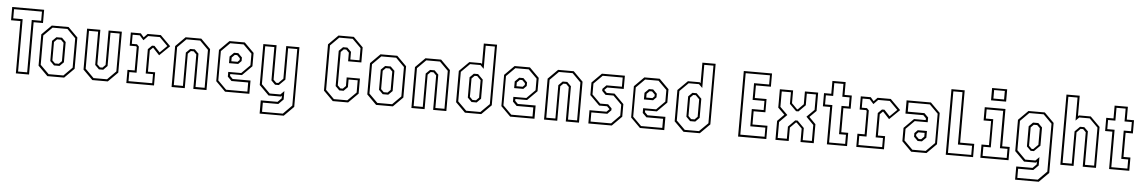

<svg xmlns="http://www.w3.org/2000/svg" viewBox="-40 -1296 12148 2042"><g transform="rotate(5 6034.0 -275.0)"><path d="M130 0V-558.5H30V-700H371V-558.5H271V0ZM152 -21.5H249V-580.5H349.5V-678.5H51.5V-580.5H152Z M466.5 0 363.5 -103V-437L466.5 -540H645.5L748.5 -437V-103L645.5 0ZM478 -22H635.5L726.5 -113V-427L635.5 -518.5H477L385.5 -427V-114ZM527 -119.5 483.5 -163V-378L526.5 -420.5H586L629 -378V-162L586 -119.5ZM535.5 -141.5H576.5L607 -172V-368L576.5 -398.5H535.5L505 -368V-172Z M946.5 0 843.5 -103V-540H985V-172L1015.5 -141.5H1042.5L1073 -172V-540H1214.5V-103L1111.5 0ZM957.5 -22H1101.5L1193 -114V-518.5H1095V-163L1052.5 -119.5H1006.5L963 -163V-518.5H865.5V-114Z M1309.5 0V-141H1386.5V-391.5L1379 -399H1310.5V-540H1417L1451 -500L1489.5 -540H1630.5L1740 -430.5L1631 -324.5L1562 -398.5H1558.5L1528 -368V-140.5H1605V0ZM1331 -22H1584V-119H1506V-379L1547.5 -420H1573.5L1634 -355.5L1709.5 -430L1622 -518H1498L1451 -469.5L1407.5 -518H1331.5V-420.5H1387L1408.5 -398V-119H1331Z M1792.5 0V-437L1895.5 -540H2062.5L2165.5 -437V0H2024.5V-368L1994 -398.5H1964L1933.5 -368V0ZM1814.5 -22H1912V-378L1955 -420.5H2003.5L2046.5 -378V-22H2143.5V-427L2052.5 -518.5H1906L1814.5 -427Z M2527 -540 2630 -437V-294.5L2527 -191.5H2402V-172L2432.5 -141.5H2623V0H2363.5L2260.5 -103V-437L2363.5 -540ZM2516.5 -518H2373.5L2281.5 -426V-113L2373 -21.5H2600V-119H2422L2379 -162V-212.5H2517.5L2608 -303V-427ZM2468 -420.5 2510.5 -378V-340L2477 -306H2379V-377L2423 -420.5ZM2458 -398.5H2432.5L2402 -368V-328H2468L2489 -349V-368Z M2828 0 2725 -103V-540H2866.5V-172L2897 -141.5H2919.5L2969.5 -191.5V-540H3110.5V97L3007.5 200H2750V59H2929L2969.5 18.5V-10L2959.5 0ZM2774 179H2996L3089 85V-518.5H2991.5V-183.5L2927 -120H2887L2844.5 -162.5V-518.5H2747V-113.5L2838 -22H2952L2991.5 -61.5V28.5L2939 81H2774Z M3513.5 0 3410.5 -103V-597L3513.5 -700H3677L3780.5 -597V-436H3639V-528L3608.5 -558.5H3582.5L3552 -528V-172L3582.5 -141.5H3608.5L3639 -172V-264H3780.5V-103L3677 0ZM3523.5 -22H3667L3758.5 -113V-243.5H3661V-162L3618.5 -119.5H3572.5L3530 -162V-538.5L3572.5 -580.5H3618.5L3661 -538.5V-457H3758.5V-587.5L3667 -678.5H3523.5L3432.5 -587.5V-113Z M3976 0 3873 -103V-437L3976 -540H4155L4258 -437V-103L4155 0ZM3987.5 -22H4145L4236 -113V-427L4145 -518.5H3986.5L3895 -427V-114ZM4036.5 -119.5 3993 -163V-378L4036 -420.5H4095.5L4138.5 -378V-162L4095.5 -119.5ZM4045 -141.5H4086L4116.5 -172V-368L4086 -398.5H4045L4014.5 -368V-172Z M4353 0V-437L4456 -540H4623L4726 -437V0H4585V-368L4554.5 -398.5H4524.5L4494 -368V0ZM4375 -22H4472.5V-378L4515.5 -420.5H4564L4607 -378V-22H4704V-427L4613 -518.5H4466.5L4375 -427Z M5098.5 0H4924.5L4821 -103V-437L4924.5 -540H5050.5L5060.5 -530.5V-750H5202V-103ZM5087.5 -21.5 5180.5 -113.5V-728.5H5082.5V-481.5L5044.5 -519H4934L4843 -428.5V-113.5L4936 -21.5ZM5039 -119H4984.5L4941 -162.5V-379.5L4983 -421H5028L5082.5 -366.5V-162.5ZM5030 -141.5 5060.5 -172V-358.5L5020.5 -399H4993L4962.5 -368V-172L4993 -141.5Z M5571 -540 5674 -437V-294.5L5571 -191.5H5446V-172L5476.5 -141.5H5667V0H5407.5L5304.5 -103V-437L5407.5 -540ZM5560.5 -518H5417.5L5325.5 -426V-113L5417 -21.5H5644V-119H5466L5423 -162V-212.5H5561.5L5652 -303V-427ZM5512 -420.5 5554.5 -378V-340L5521 -306H5423V-377L5467 -420.5ZM5502 -398.5H5476.5L5446 -368V-328H5512L5533 -349V-368Z M5769 0V-437L5872 -540H6039L6142 -437V0H6001V-368L5970.5 -398.5H5940.5L5910 -368V0ZM5791 -22H5888.5V-378L5931.5 -420.5H5980L6023 -378V-22H6120V-427L6029 -518.5H5882.5L5791 -427Z M6242 0V-141.5H6423.5L6453 -171L6424.5 -199.5H6340L6237 -302.5V-437L6340 -540H6585V-398.5H6408.5L6379.5 -369.5L6408.5 -340.5H6492L6595 -237.5V-103L6492 0ZM6263.5 -22H6483L6573 -113V-229L6482.5 -319H6397.5L6358.5 -359V-379.5L6398.5 -420.5H6563.5V-518.5H6350L6259 -427.5V-311.5L6349 -221.5H6434L6474 -181V-161L6434 -120H6263.5Z M6956.5 -540 7059.5 -437V-294.5L6956.5 -191.5H6831.5V-172L6862 -141.5H7052.5V0H6793L6690 -103V-437L6793 -540ZM6946 -518H6803L6711 -426V-113L6802.5 -21.5H7029.5V-119H6851.5L6808.5 -162V-212.5H6947L7037.5 -303V-427ZM6897.5 -420.5 6940 -378V-340L6906.5 -306H6808.5V-377L6852.5 -420.5ZM6887.5 -398.5H6862L6831.5 -368V-328H6897.5L6918.5 -349V-368Z M7432 0H7258L7154.5 -103V-437L7258 -540H7384L7394 -530.5V-750H7535.5V-103ZM7421 -21.5 7514 -113.5V-728.5H7416V-481.5L7378 -519H7267.5L7176.5 -428.5V-113.5L7269.5 -21.5ZM7372.5 -119H7318L7274.5 -162.5V-379.5L7316.5 -421H7361.5L7416 -366.5V-162.5ZM7363.5 -141.5 7394 -172V-358.5L7354 -399H7326.5L7296 -368V-172L7326.5 -141.5Z M7840.5 0V-700H8142V-558.5H7982V-424H8107.5V-282.5H7982V-141.5H8142V0ZM7862.5 -22.5H8121.5V-120H7960.5V-304.5H8087V-402H7960.5V-580.5H8121.5V-678.5H7862.5Z M8239.5 0V-202.5L8310.5 -274L8239.5 -344V-540H8381V-403.5L8440 -344H8448L8507 -403.5V-540H8648.5V-344L8578 -274L8648.5 -202.5V0H8507V-143.5L8448 -202.5H8440L8381 -143.5V0ZM8261.5 -22H8359.5V-151.5L8431.5 -224.5H8456.5L8529 -151.5V-22H8626.5V-192.5L8546.5 -274L8626.5 -354V-518.5H8529V-394.5L8457 -322.5H8431.5L8359.5 -394.5V-518.5H8261.5V-354L8342.5 -274L8261.5 -192.5Z M8788.5 0V-399H8711V-540H8788.5V-677H8930V-540H9007.5V-399H8930V-141.5H9004V0ZM8810.5 -21.5H8982V-119H8908V-421H8986V-518.5H8908V-655.5H8810.5V-518.5H8732.5V-421H8810.5Z M9102.5 0V-141H9179.5V-391.5L9172 -399H9103.5V-540H9210L9244 -500L9282.5 -540H9423.5L9533 -430.5L9424 -324.5L9355 -398.5H9351.5L9321 -368V-140.5H9398V0ZM9124 -22H9377V-119H9299V-379L9340.5 -420H9366.5L9427 -355.5L9502.5 -430L9415 -518H9291L9244 -469.5L9200.5 -518H9124.5V-420.5H9180L9201.5 -398V-119H9124Z M9688.5 0 9585.5 -103V-245.5L9688.5 -348.5H9813.5V-368L9783 -398.5H9592.5V-540H9852L9955 -437V-103L9852 0ZM9699 -22H9842L9934 -114V-427L9842.5 -518.5H9615.5V-421H9793.5L9836.5 -378V-327.5H9698L9607.5 -237V-113ZM9747.5 -119.5 9705 -162V-200L9738.5 -234H9836.5V-163L9792.5 -119.5ZM9757.5 -141.5H9783L9813.5 -172V-212H9747.5L9726.5 -191V-172Z M10057.5 0V-700H10199V-141.5H10349.5V0ZM10079.5 -21.5H10328V-119.5H10177V-678.5H10079.5Z M10487 -618.5V-750H10648V-618.5ZM10510.5 -639.5H10624.5V-730.5H10510.5ZM10427 0V-141.5H10507V-398.5H10427V-540H10648V-141.5H10728V0ZM10449 -22H10706.5V-119.5H10625.5V-518.5H10449V-420.5H10528V-119.5H10449Z M10815.5 200V59H10989.5L11030 18.5V-10L11020 0H10893.5L10790.5 -103V-437L10893.5 -540H11068L11171 -437V97L11068 200ZM10837.5 179H11056L11149.5 84.5V-426.5L11057.5 -519H10903.5L10812.5 -427.5V-114.5L10904.5 -22H11013L11052.5 -61.5V28L10999 81H10837.5ZM10954 -120 10910 -163.5V-378.5L10953 -421.5H11009L11052.5 -378V-183.5L10988 -120ZM10962.5 -141.5H10980L11030 -191.5V-368.5L10999 -399H10962.5L10932 -368.5V-172Z M11281 0V-749.5H11422.5V-530.5L11432 -540H11558.5L11661.5 -437V0H11520V-368L11489.5 -399H11462.5L11422.5 -358.5V0ZM11303 -22H11401V-367L11454.5 -420.5H11500L11542 -379.5V-22H11640V-428L11549.5 -518.5H11437.5L11401 -482V-728H11303Z M11801.5 0V-399H11724V-540H11801.5V-677H11943V-540H12020.5V-399H11943V-141.5H12017V0ZM11823.5 -21.5H11995V-119H11921V-421H11999V-518.5H11921V-655.5H11823.5V-518.5H11745.5V-421H11823.5Z"/></g></svg>

Font: Tourney Condensed ExtraLight
Style: Regular
Weight: 200
Width: 3
Designer: Tyler Finck
Foundry: Etcetera Type Co
Version: Version 1.010; ttfautohint (v1.8.3)